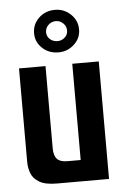

<svg xmlns="http://www.w3.org/2000/svg" viewBox="-51 -728 496 765"><g transform="rotate(-5 197.0 -345.0)"><path d="M146 0Q99 0 75 -14.5Q51 -29 43 -51Q35 -73 35 -95V-470H141V-141Q141 -112 153.5 -98.5Q166 -85 194 -85H248V-470H354V0ZM198 -520Q159 -520 133 -544.5Q107 -569 107 -604Q107 -640 133 -665Q159 -690 198 -690Q234 -690 260.5 -665Q287 -640 287 -604Q287 -569 260.5 -544.5Q234 -520 198 -520ZM198 -565Q214 -565 226.5 -576Q239 -587 239 -604Q239 -621 226.5 -633Q214 -645 198 -645Q180 -645 167.5 -633Q155 -621 155 -604Q155 -587 167.5 -576Q180 -565 198 -565Z"/></g></svg>

Font: Smooch Sans
Style: Bold
Weight: 700
Designer: Robert E. Leuschke
Foundry: Robert E. Leuschke
Version: Version 1.010